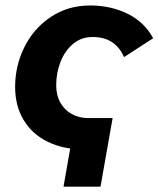

<svg xmlns="http://www.w3.org/2000/svg" viewBox="-20 -549 591 716"><path d="M36.4 -224.8Q36.4 -303.8 71.1 -373.6Q105.8 -443.4 169.8 -486Q233.8 -528.6 316.2 -528.6Q393 -528.6 455.7 -497.8Q518.4 -467 551.2 -406.4L442.4 -336Q426.4 -373.2 397.4 -392.1Q368.4 -411 325.2 -411Q282.8 -411 252.1 -385Q221.4 -359 205.5 -317.9Q189.6 -276.8 189.6 -231.2Q189.6 -193.6 205.2 -166Q220.8 -138.4 248.2 -123.5Q275.6 -108.6 309.4 -108.6H368.6L345.6 8.4H294.4Q217 8.4 158.3 -20.2Q99.6 -48.8 68 -101.7Q36.4 -154.6 36.4 -224.8ZM253.6 -62.4 339.8 -108.6H400L354.8 147.2H216.8Z"/></svg>

Font: Fixel Italic Variable Display Thin
Style: Italic
Weight: 100
Italic angle: -10°
Designer: AlfaBravo + MacPaw
Foundry: Kyrylo Tkachov, Marchela Mozhyna, Serhii Makarenko, Maria Weinstein, Zakhar Kryvoshyya
Version: Version 1.210;Glyphs 3.2 (3217)